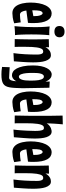

<svg xmlns="http://www.w3.org/2000/svg" viewBox="865 -1625 926 2696"><g transform="rotate(90 1328.0 -277.0)"><path d="M307.1 -13.2Q261.7 2.4 224.4 7.3Q187 12.2 163.1 12.2Q133.3 12.2 110.8 0.5Q88.4 -11.2 72 -30.8Q55.7 -50.3 44.9 -75.9Q34.2 -101.6 27.8 -129.9Q21.5 -158.2 18.8 -187.3Q16.1 -216.3 16.1 -242.2Q16.1 -306.6 26.4 -361.1Q36.6 -415.5 56.2 -455.1Q75.7 -494.6 104.5 -516.8Q133.3 -539.1 169.9 -539.1Q200.2 -539.1 225.1 -523.9Q250 -508.8 267.6 -477.5Q285.2 -446.3 294.7 -398.2Q304.2 -350.1 304.2 -284.2Q304.2 -265.6 303.5 -246.6Q302.7 -227.5 300.8 -207L127.9 -184.1Q129.9 -166 134 -149.9Q138.2 -133.8 145.3 -121.3Q152.3 -108.9 162.1 -101.6Q171.9 -94.2 186 -94.2Q212.4 -94.2 238.8 -97.4Q265.1 -100.6 293.9 -105ZM125 -267.1 206.1 -282.2V-300.8Q206.1 -342.3 199.7 -365Q193.4 -387.7 186 -398.4Q177.2 -411.1 166 -413.1Q151.9 -411.6 143.6 -399.9Q135.3 -388.2 131.1 -369.9Q127 -351.6 126 -328.6Q125 -305.7 125 -282.2Z M503.4 -648.9Q503.4 -633.8 498.5 -620.8Q493.7 -607.9 483.9 -598.4Q474.1 -588.9 459.2 -583.5Q444.3 -578.1 424.3 -578.1Q402.3 -578.1 387.5 -583.5Q372.6 -588.9 363 -598.4Q353.5 -607.9 349.4 -620.8Q345.2 -633.8 345.2 -648.9Q345.2 -663.6 349.6 -676.5Q354 -689.5 363.5 -699.2Q373 -709 388.2 -714.6Q403.3 -720.2 424.3 -720.2Q445.3 -720.2 460.2 -714.6Q475.1 -709 484.6 -699.2Q494.1 -689.5 498.8 -676.5Q503.4 -663.6 503.4 -648.9ZM474.1 -506.8Q471.2 -480 469.2 -449.2Q467.3 -418.5 465.8 -385.5Q464.4 -352.5 463.9 -318.6Q463.4 -284.7 463.4 -252Q463.4 -213.9 464.1 -178.5Q464.8 -143.1 466.1 -113.3Q467.3 -83.5 469 -60.5Q470.7 -37.6 473.1 -24.9Q453.6 -24.9 432.6 -23.9Q414.6 -22.9 392.1 -21.5Q369.6 -20 347.2 -17.1Q355.5 -105 358.4 -178Q361.3 -251 361.3 -309.1Q361.3 -358.9 359.6 -396.2Q357.9 -433.6 356 -459.5Q354 -489.7 351.1 -511.2Q378.4 -507.8 401.1 -506.8Q423.8 -505.9 440.4 -505.9Q448.2 -505.9 454.6 -505.9Q460.9 -505.9 465.3 -506.3Q470.7 -506.3 474.1 -506.8Z M726.1 -2.9Q736.8 -81.5 741.5 -162.1Q746.1 -242.7 746.1 -331.1Q746.1 -360.8 742.2 -378.7Q738.3 -396.5 731.9 -406Q725.6 -415.5 718.3 -418.2Q710.9 -420.9 704.1 -420.9Q694.3 -420.9 685.8 -417.5Q677.2 -414.1 669.9 -404.3Q662.6 -394.5 656.5 -377Q650.4 -359.4 646 -330.6Q641.6 -301.8 639.4 -260.5Q637.2 -219.2 637.2 -162.1Q637.2 -141.6 637.2 -119.4Q637.2 -97.2 637.5 -77.1Q637.7 -57.1 637.9 -41.7Q638.2 -26.4 639.2 -20L528.8 -21Q530.3 -65.4 531 -100.3Q531.7 -135.3 532.2 -164.6Q532.7 -193.8 533 -219.5Q533.2 -245.1 533.2 -270Q533.2 -292.5 533 -316.2Q532.7 -339.8 532.5 -367.2Q532.2 -394.5 531.5 -427Q530.8 -459.5 529.8 -499L644 -502L642.1 -452.1Q655.3 -477.1 670.4 -491.9Q685.5 -506.8 700.4 -515.1Q715.3 -523.4 729.5 -526.1Q743.7 -528.8 754.9 -528.8Q785.2 -528.8 804.7 -507.8Q824.2 -486.8 835.7 -451.9Q847.2 -417 851.6 -372.1Q856 -327.1 856 -278.8Q856 -243.7 854.2 -207.5Q852.5 -171.4 850.3 -136.5Q848.1 -101.6 845.5 -69.1Q842.8 -36.6 840.8 -8.8Z M1218.8 -130.9Q1216.8 -73.2 1214.8 -29.1Q1212.9 15.1 1207 48.3Q1201.2 81.5 1189.5 104Q1177.7 126.5 1157 140.1Q1136.2 153.8 1104.2 159.9Q1072.3 166 1025.9 166Q1002.9 166 976.6 164.3Q950.2 162.6 919.9 157.2L923.8 49.8Q960 52.2 987.5 53.7Q1015.1 55.2 1033.7 56.2Q1055.7 57.6 1071.8 58.1Q1095.2 58.1 1107.2 30.8Q1119.1 3.4 1120.6 -44.9Q1111.8 -25.4 1100.8 -13.2Q1089.8 -1 1078.4 6.1Q1066.9 13.2 1055.9 15.6Q1044.9 18.1 1035.6 18.1Q1010.7 18.1 986.3 2.9Q961.9 -12.2 942.6 -47.1Q923.3 -82 911.1 -138.4Q898.9 -194.8 898.9 -277.8Q898.9 -342.3 909.4 -391.1Q919.9 -439.9 937.5 -473.1Q955.1 -506.3 978 -523.2Q1001 -540 1025.9 -540Q1037.6 -540 1051 -536.1Q1064.5 -532.2 1078.1 -522.2Q1091.8 -512.2 1104.2 -495.4Q1116.7 -478.5 1126 -452.1L1125 -512.2L1211.9 -507.8ZM1111.8 -231Q1111.8 -246.1 1111.6 -266.8Q1111.3 -287.6 1110.1 -309.8Q1108.9 -332 1105.5 -353.5Q1102.1 -375 1095.9 -392.1Q1089.8 -409.2 1080.1 -419.7Q1070.3 -430.2 1055.7 -430.2Q1037.1 -430.2 1026.6 -414.6Q1016.1 -398.9 1011 -374.5Q1005.9 -350.1 1004.9 -320.8Q1003.9 -291.5 1003.9 -264.2Q1003.9 -245.1 1004.6 -224.1Q1005.4 -203.1 1007.3 -182.4Q1009.3 -161.6 1013.2 -143.1Q1017.1 -124.5 1022.9 -110.1Q1028.8 -95.7 1037.4 -87.4Q1045.9 -79.1 1057.6 -79.1Q1072.3 -79.1 1082.5 -91.1Q1092.8 -103 1099.4 -123.5Q1106 -144 1108.9 -171.6Q1111.8 -199.2 1111.8 -231Z M1555.2 -13.2Q1509.8 2.4 1472.4 7.3Q1435.1 12.2 1411.1 12.2Q1381.3 12.2 1358.9 0.5Q1336.4 -11.2 1320.1 -30.8Q1303.7 -50.3 1293 -75.9Q1282.2 -101.6 1275.9 -129.9Q1269.5 -158.2 1266.8 -187.3Q1264.2 -216.3 1264.2 -242.2Q1264.2 -306.6 1274.4 -361.1Q1284.7 -415.5 1304.2 -455.1Q1323.7 -494.6 1352.5 -516.8Q1381.3 -539.1 1418 -539.1Q1448.2 -539.1 1473.1 -523.9Q1498 -508.8 1515.6 -477.5Q1533.2 -446.3 1542.7 -398.2Q1552.2 -350.1 1552.2 -284.2Q1552.2 -265.6 1551.5 -246.6Q1550.8 -227.5 1548.8 -207L1376 -184.1Q1377.9 -166 1382.1 -149.9Q1386.2 -133.8 1393.3 -121.3Q1400.4 -108.9 1410.2 -101.6Q1419.9 -94.2 1434.1 -94.2Q1460.4 -94.2 1486.8 -97.4Q1513.2 -100.6 1542 -105ZM1373 -267.1 1454.1 -282.2V-300.8Q1454.1 -342.3 1447.8 -365Q1441.4 -387.7 1434.1 -398.4Q1425.3 -411.1 1414.1 -413.1Q1399.9 -411.6 1391.6 -399.9Q1383.3 -388.2 1379.2 -369.9Q1375 -351.6 1374 -328.6Q1373 -305.7 1373 -282.2Z M1799.3 -2.9Q1802.7 -27.3 1805.2 -53.2Q1807.6 -79.1 1809.6 -105Q1811.5 -130.9 1813 -155.8Q1814.5 -180.7 1815.4 -203.1Q1817.4 -255.4 1818.4 -306.2Q1818.4 -348.1 1814.9 -372.8Q1811.5 -397.5 1805.9 -410.4Q1800.3 -423.3 1793 -427.2Q1785.6 -431.2 1778.3 -431.2Q1768.6 -431.2 1759.8 -428Q1751 -424.8 1743.4 -415Q1735.8 -405.3 1729.7 -387.5Q1723.6 -369.6 1719.2 -340.3Q1714.8 -311 1712.6 -268.8Q1710.4 -226.6 1710.4 -168Q1710.4 -146.5 1710.4 -123Q1710.4 -99.6 1710.7 -78.9Q1710.9 -58.1 1711.2 -42.2Q1711.4 -26.4 1712.4 -20L1602.1 -21Q1604.5 -110.4 1605.5 -198Q1606.4 -285.6 1606.4 -375Q1606.4 -455.1 1605.7 -533.9Q1605 -612.8 1603 -692.9L1726.1 -695.8Q1723.1 -663.1 1720.7 -634.5Q1718.3 -606 1716.6 -578.9Q1714.8 -551.8 1713.9 -525.1Q1712.9 -498.5 1712.4 -470.2Q1727.5 -495.1 1745.8 -508.8Q1764.2 -522.5 1781 -529.3Q1797.9 -536.1 1810.5 -537.6Q1823.2 -539.1 1827.1 -539.1Q1856.4 -539.1 1875.5 -519.5Q1894.5 -500 1905.5 -467.3Q1916.5 -434.6 1920.9 -391.6Q1925.3 -348.6 1925.3 -301.8Q1925.3 -263.7 1923.1 -224.1Q1920.9 -184.6 1918 -146.5Q1915 -108.4 1912.1 -73.2Q1909.2 -38.1 1907.2 -8.8Z M2256.3 -13.2Q2210.9 2.4 2173.6 7.3Q2136.2 12.2 2112.3 12.2Q2082.5 12.2 2060.1 0.5Q2037.6 -11.2 2021.2 -30.8Q2004.9 -50.3 1994.1 -75.9Q1983.4 -101.6 1977.1 -129.9Q1970.7 -158.2 1968 -187.3Q1965.3 -216.3 1965.3 -242.2Q1965.3 -306.6 1975.6 -361.1Q1985.8 -415.5 2005.4 -455.1Q2024.9 -494.6 2053.7 -516.8Q2082.5 -539.1 2119.1 -539.1Q2149.4 -539.1 2174.3 -523.9Q2199.2 -508.8 2216.8 -477.5Q2234.4 -446.3 2243.9 -398.2Q2253.4 -350.1 2253.4 -284.2Q2253.4 -265.6 2252.7 -246.6Q2252 -227.5 2250 -207L2077.1 -184.1Q2079.1 -166 2083.3 -149.9Q2087.4 -133.8 2094.5 -121.3Q2101.6 -108.9 2111.3 -101.6Q2121.1 -94.2 2135.3 -94.2Q2161.6 -94.2 2188 -97.4Q2214.4 -100.6 2243.2 -105ZM2074.2 -267.1 2155.3 -282.2V-300.8Q2155.3 -342.3 2148.9 -365Q2142.6 -387.7 2135.3 -398.4Q2126.5 -411.1 2115.2 -413.1Q2101.1 -411.6 2092.8 -399.9Q2084.5 -388.2 2080.3 -369.9Q2076.2 -351.6 2075.2 -328.6Q2074.2 -305.7 2074.2 -282.2Z M2500.5 -2.9Q2511.2 -81.5 2515.9 -162.1Q2520.5 -242.7 2520.5 -331.1Q2520.5 -360.8 2516.6 -378.7Q2512.7 -396.5 2506.3 -406Q2500 -415.5 2492.7 -418.2Q2485.4 -420.9 2478.5 -420.9Q2468.8 -420.9 2460.2 -417.5Q2451.7 -414.1 2444.3 -404.3Q2437 -394.5 2430.9 -377Q2424.8 -359.4 2420.4 -330.6Q2416 -301.8 2413.8 -260.5Q2411.6 -219.2 2411.6 -162.1Q2411.6 -141.6 2411.6 -119.4Q2411.6 -97.2 2411.9 -77.1Q2412.1 -57.1 2412.4 -41.7Q2412.6 -26.4 2413.6 -20L2303.2 -21Q2304.7 -65.4 2305.4 -100.3Q2306.2 -135.3 2306.6 -164.6Q2307.1 -193.8 2307.4 -219.5Q2307.6 -245.1 2307.6 -270Q2307.6 -292.5 2307.4 -316.2Q2307.1 -339.8 2306.9 -367.2Q2306.6 -394.5 2305.9 -427Q2305.2 -459.5 2304.2 -499L2418.5 -502L2416.5 -452.1Q2429.7 -477.1 2444.8 -491.9Q2460 -506.8 2474.9 -515.1Q2489.7 -523.4 2503.9 -526.1Q2518.1 -528.8 2529.3 -528.8Q2559.6 -528.8 2579.1 -507.8Q2598.6 -486.8 2610.1 -451.9Q2621.6 -417 2626 -372.1Q2630.4 -327.1 2630.4 -278.8Q2630.4 -243.7 2628.7 -207.5Q2627 -171.4 2624.8 -136.5Q2622.6 -101.6 2619.9 -69.1Q2617.2 -36.6 2615.2 -8.8Z"/></g></svg>

Font: Mouse Memoirs
Style: Regular
Weight: 400
Version: Version 1.000